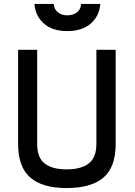

<svg xmlns="http://www.w3.org/2000/svg" viewBox="-20 -947 684 976"><path d="M169 -216Q169 -145 207.5 -115.5Q246 -86 318 -86Q392 -86 431 -116Q470 -146 470 -216V-694H568V-216Q568 -97 505.5 -44Q443 9 318 9Q196 9 134 -44.5Q72 -98 72 -216V-694H169ZM155 -927H253Q255 -900 274 -884.5Q293 -869 322 -869Q352 -869 371.5 -884.5Q391 -900 392 -927H490Q485 -865 441 -827Q397 -789 322 -789Q247 -789 203.5 -827Q160 -865 155 -927Z"/></svg>

Font: TitilliumText22L Lt
Style: Medium
Weight: 500
Designer: Campivisivi
Foundry: Campivisivi
Version: 1.000